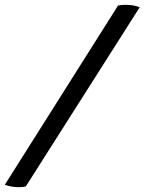

<svg xmlns="http://www.w3.org/2000/svg" viewBox="-20 -726 600 797"><path d="M470 -703Q485 -706 500 -706Q534 -706 560 -696L87 48Q74 51 59 51Q27 51 0 41Z"/></svg>

Font: Bubblegum Sans
Style: Regular
Weight: 400
Designer: Angel Koziupa and Alejandro Paul
Foundry: Angel Koziupa and Alejandro Paul
Version: Version 1.001